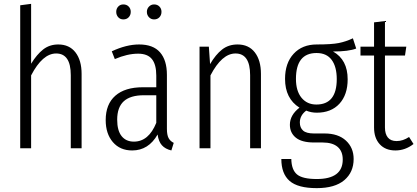

<svg xmlns="http://www.w3.org/2000/svg" viewBox="-20 -763 2148 988"><path d="M279.8 -534.2Q336.9 -534.2 368.4 -493.4Q399.9 -452.6 399.9 -382.8V0H344.2V-376Q344.2 -487.8 269 -487.8Q198.7 -487.8 140.1 -375V0H84V-735.8L140.1 -743.2V-435.1Q169.4 -482.9 202.1 -508.5Q234.9 -534.2 279.8 -534.2Z M614.7 -663.1Q598.6 -663.1 588.4 -674.3Q578.1 -685.5 578.1 -702.1Q578.1 -718.3 588.4 -729.2Q598.6 -740.2 614.7 -740.2Q631.8 -740.2 642.3 -729.2Q652.8 -718.3 652.8 -702.1Q652.8 -685.5 642.3 -674.3Q631.8 -663.1 614.7 -663.1ZM772.9 -663.1Q757.3 -663.1 746.6 -674.3Q735.8 -685.5 735.8 -702.1Q735.8 -717.8 746.6 -729Q757.3 -740.2 772.9 -740.2Q790 -740.2 800.5 -729.2Q811 -718.3 811 -702.1Q811 -685.5 800.5 -674.3Q790 -663.1 772.9 -663.1ZM838.9 -100.1Q838.9 -68.8 847.4 -52.7Q856 -36.6 874 -27.8L861.8 11.2Q830.6 3.9 813.2 -15.4Q795.9 -34.7 791 -70.8Q744.1 11.2 660.2 11.2Q597.7 11.2 560.8 -31.7Q523.9 -74.7 523.9 -145Q523.9 -227.1 573.5 -270.5Q623 -314 714.8 -314H784.2V-374Q784.2 -431.2 761.7 -459Q739.3 -486.8 690.9 -486.8Q635.3 -486.8 570.8 -459L555.2 -499Q630.4 -534.2 695.8 -534.2Q768.1 -534.2 803.5 -493.7Q838.9 -453.1 838.9 -377.9ZM668.9 -34.2Q745.1 -34.2 784.2 -130.9V-272.9H720.2Q650.9 -272.9 616.9 -241.9Q583 -210.9 583 -147Q583 -91.3 605.7 -62.7Q628.4 -34.2 668.9 -34.2Z M1202.6 -534.2Q1259.8 -534.2 1291.3 -493.4Q1322.8 -452.6 1322.8 -382.8V0H1267.1V-376Q1267.1 -487.8 1191.9 -487.8Q1121.6 -487.8 1063 -375V0H1006.8V-522.9H1054.7L1061 -433.1Q1089.8 -482.4 1123 -508.3Q1156.2 -534.2 1202.6 -534.2Z M1795.9 -565.9 1813 -513.2Q1773.9 -498 1693.8 -498Q1769 -455.6 1769 -355Q1769 -275.4 1726.6 -229.2Q1684.1 -183.1 1609.9 -183.1Q1581.1 -183.1 1555.7 -193.8Q1522.9 -168.9 1522.9 -132.8Q1522.9 -106 1539.6 -91.1Q1556.2 -76.2 1595.7 -76.2H1649.9Q1720.2 -76.2 1760 -39.6Q1799.8 -2.9 1799.8 55.2Q1799.8 123.5 1751.5 164.3Q1703.1 205.1 1609.9 205.1Q1512.7 205.1 1470.2 168Q1427.7 130.9 1427.7 55.2H1479Q1480 110.8 1508.3 134.5Q1536.6 158.2 1609.9 158.2Q1743.7 158.2 1743.7 58.1Q1743.7 15.1 1717.3 -7.3Q1690.9 -29.8 1639.6 -29.8H1595.7Q1532.7 -29.8 1502.2 -54.7Q1471.7 -79.6 1471.7 -121.1Q1471.7 -170.9 1521 -209Q1446.8 -255.9 1446.8 -356.9Q1446.8 -438.5 1491 -486.3Q1535.2 -534.2 1609.9 -534.2Q1686 -534.2 1722.9 -541.5Q1759.8 -548.8 1795.9 -565.9ZM1608.9 -490.2Q1502.9 -490.2 1502.9 -356.9Q1502.9 -294.9 1531.5 -260Q1560.1 -225.1 1607.9 -225.1Q1712.9 -225.1 1712.9 -356Q1712.9 -419.4 1686.8 -454.8Q1660.6 -490.2 1608.9 -490.2Z M2085 -58.1 2107.9 -22Q2065.4 11.2 2014.6 11.2Q1963.4 11.2 1934.1 -20.8Q1904.8 -52.7 1904.8 -106.9V-477.1H1835V-522.9H1904.8V-647.9L1960.9 -654.8V-522.9H2070.8L2064 -477.1H1960.9V-106.9Q1960.9 -73.7 1975.8 -55.4Q1990.7 -37.1 2021 -37.1Q2053.2 -37.1 2085 -58.1Z"/></svg>

Font: Fira Sans Compressed Light
Style: Regular
Weight: 300
Width: 1
Designer: Carrois Corporate & Edenspiekermann AG
Foundry: Carrois Corporate GbR & Edenspiekermann AG
Version: Version 4.203;PS 004.203;hotconv 1.0.88;makeotf.lib2.5.64775